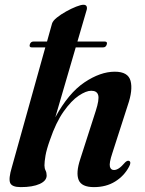

<svg xmlns="http://www.w3.org/2000/svg" viewBox="-20 -756 592 786"><path d="M102 -574Q105.5 -586 117.5 -586H172.5L193 -659.5Q196.5 -671 212.8 -684Q229 -697 250.5 -709Q272 -721 291.8 -728.8Q311.5 -736.5 321.5 -736.5Q332.5 -736.5 335 -729Q337.5 -721.5 333.5 -711L297 -586H408.5Q421 -586 417 -574Q413.5 -562 402 -562H290L206.5 -276Q260.5 -375 325.8 -418.8Q391 -462.5 450 -462.5Q504.5 -462.5 514.5 -424.8Q524.5 -387 503 -325L440 -129.5Q426.5 -89 429.8 -74.5Q433 -60 446.5 -60Q456 -60 466.5 -66.8Q477 -73.5 493 -92Q502.5 -100.5 509 -97Q518.5 -92 508 -73Q488 -35.5 451.2 -12.8Q414.5 10 364.5 10Q314 10 302 -19.2Q290 -48.5 308.5 -104.5L372 -302Q387 -348.5 382 -366.5Q377 -384.5 353.5 -384.5Q332.5 -384.5 302.2 -364.2Q272 -344 240.5 -299.5Q209 -255 184.5 -183Q170.5 -144 166.2 -118.8Q162 -93.5 162 -79Q162 -67 166.5 -58.2Q171 -49.5 171 -37.5Q171 -16 142.5 -3Q114 10 65 10Q28.5 10 21.5 -7.5Q14.5 -25 28.5 -71.5L165.5 -562H110Q98.5 -562 102 -574Z"/></svg>

Font: Fraunces 72pt SemiBold
Style: Italic
Weight: 600
Italic angle: -16°
Version: Version 1.000;[b76b70a41]